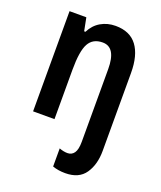

<svg xmlns="http://www.w3.org/2000/svg" viewBox="-145 -645 821 978"><g transform="rotate(20 265.0 -156.5)"><path d="M326 240Q287 240 257 229V131Q281 140 302 140Q325 140 338 121.5Q351 103 351 61V-333Q351 -451 279 -451Q226 -451 203.5 -410Q181 -369 181 -268V0H65V-543H156L170 -472H177Q197 -512 232.5 -532.5Q268 -553 312 -553Q390 -553 428.5 -501.5Q467 -450 467 -354V68Q467 142 433.5 191Q400 240 326 240Z"/></g></svg>

Font: Noto Sans Georgian Condensed SemiBold
Style: Regular
Weight: 600
Width: 3
Designer: Monotype Design Team, Akaki Razmadze
Foundry: Google LLC
Version: Version 2.005; ttfautohint (v1.8.4.7-5d5b)